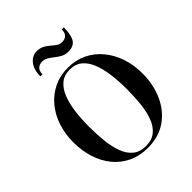

<svg xmlns="http://www.w3.org/2000/svg" viewBox="-269 -1141 1304 1304"><g transform="rotate(-45 382.5 -489.5)"><path d="M383 10Q304.5 10 243 -19.5Q181.5 -49 138.5 -101.5Q95.5 -154 73.2 -224Q51 -294 51 -375Q51 -456 74.5 -526Q98 -596 142 -648.5Q186 -701 247 -730.5Q308 -760 383 -760Q457.5 -760 518.5 -730.5Q579.5 -701 623.2 -648.5Q667 -596 690.8 -526Q714.5 -456 714.5 -375Q714.5 -267 675 -179.8Q635.5 -92.5 561.5 -41.2Q487.5 10 383 10ZM383 -8Q440 -8 475.8 -37.2Q511.5 -66.5 530.8 -117.8Q550 -169 557 -235.2Q564 -301.5 564 -375Q564 -448.5 555.5 -514.8Q547 -581 527 -632.2Q507 -683.5 471.8 -712.8Q436.5 -742 383 -742Q329 -742 294 -712.8Q259 -683.5 238.8 -632.2Q218.5 -581 210 -514.8Q201.5 -448.5 201.5 -375Q201.5 -301.5 208.5 -235.2Q215.5 -169 234.8 -117.8Q254 -66.5 289.8 -37.2Q325.5 -8 383 -8ZM464.5 -834Q434.5 -834 412 -846Q389.5 -858 370.2 -873.5Q351 -889 331.5 -901Q312 -913 288.5 -913Q263.5 -913 246.5 -897.8Q229.5 -882.5 229.5 -850H209.5Q209.5 -914 239.2 -951.5Q269 -989 312.5 -989Q343.5 -989 365.5 -977Q387.5 -965 405.2 -949.5Q423 -934 440.2 -922Q457.5 -910 478.5 -910Q506 -910 522 -925.5Q538 -941 538 -973H557.5Q557.5 -902 536.5 -868Q515.5 -834 464.5 -834Z"/></g></svg>

Font: Bodoni Moda SemiBold
Style: Regular
Weight: 600
Designer: Owen Earl
Foundry: indestructible type
Version: Version 2.005; ttfautohint (v1.8.4.7-5d5b)